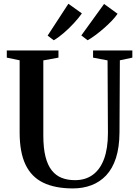

<svg xmlns="http://www.w3.org/2000/svg" viewBox="-20 -1018 752 1046"><path d="M377.5 8.5Q280 8.5 215.5 -22.8Q151 -54 119 -121.2Q87 -188.5 87 -296V-689.5L17 -704V-743H298.5V-704L216 -689V-280Q216 -211.5 227.8 -164.8Q239.5 -118 262 -89.8Q284.5 -61.5 316.2 -49Q348 -36.5 388.5 -36.5Q446 -36.5 486 -66Q526 -95.5 547 -152.5Q568 -209.5 568 -292.5L566 -689L487 -704V-743H701V-704L633 -689.5L631 -297Q630.5 -215.5 611.8 -157.5Q593 -99.5 558.8 -63Q524.5 -26.5 478.2 -9Q432 8.5 377.5 8.5ZM457 -799 423 -825 547 -996.5 620.5 -943Q608.5 -925 588.5 -904.2Q568.5 -883.5 545.2 -863.2Q522 -843 499 -826Q476 -809 458 -799ZM272.5 -799 239.5 -824 352.5 -997.5 426 -945Q409.5 -921 383 -892.2Q356.5 -863.5 327.5 -838.5Q298.5 -813.5 273.5 -799Z"/></svg>

Font: Merriweather 72pt SemiBold
Style: Regular
Weight: 600
Version: Version 2.100